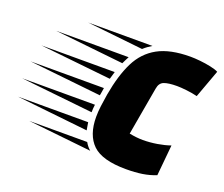

<svg xmlns="http://www.w3.org/2000/svg" viewBox="-326 -805 1147 984"><g transform="rotate(20 248.0 -312.5)"><path d="M443 15Q313 15 260.5 -35.5Q208 -86 208 -185Q208 -213 212 -244.5Q216 -276 222 -312Q241 -421 277 -493.5Q313 -566 380 -603Q447 -640 558 -640Q580 -640 610 -637Q640 -634 668.5 -628Q697 -622 712 -614L656 -461Q628 -468 596 -471.5Q564 -475 544 -475Q498 -475 474 -466Q450 -457 445 -425L399 -163Q419 -159 437.5 -157Q456 -155 473 -155Q511 -155 550.5 -161.5Q590 -168 621 -179L605 -11Q570 3 531.5 9Q493 15 443 15ZM310 -592 4 -625H355Q343 -618 332 -610Q321 -602 310 -592ZM240 -489 -134 -529H260Q255 -519 250 -509.5Q245 -500 240 -489ZM207 -392 -181 -433H219ZM188 -295 -205 -337H195L192 -317Q191 -311 190 -305.5Q189 -300 188 -295ZM178 -199 -216 -241H181Q178 -219 178 -199ZM186 -103 -203 -145H179Q181 -134 182.5 -123.5Q184 -113 186 -103ZM239 -11 -107 -48H209Q222 -25 239 -11Z"/></g></svg>

Font: Faster One
Style: Regular
Weight: 400
Designer: Eduardo Rodriguez Tunni
Foundry: Eduardo Rodriguez Tunni
Version: Version 1.003; ttfautohint (v1.8.4.7-5d5b);gftools[0.9.23]